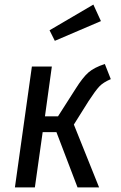

<svg xmlns="http://www.w3.org/2000/svg" viewBox="-20 -817 527 837"><path d="M463 -472Q430 -458 413 -440Q396 -422 366 -376L302 -274L412 0H318L226 -241H166L132 0H45L119 -527H206L176 -310H233L309 -429Q341 -480 366 -501.5Q391 -523 437 -538ZM420 -725 219 -639 196 -685 387 -797Z"/></svg>

Font: Fira Sans Condensed
Style: Italic
Weight: 400
Width: 3
Italic angle: -8°
Designer: bBox Type GmbH & Carrois Corporate GbR & Edenspiekermann AG
Foundry: bBox Type GmbH & Carrois Corporate GbR & Edenspiekermann AG
Version: Version 4.301